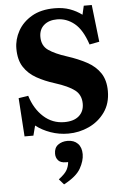

<svg xmlns="http://www.w3.org/2000/svg" viewBox="-65 -770 739 1124"><g transform="rotate(-5 304.0 -208.0)"><path d="M316 14Q262 14 212.5 -3.5Q163 -21 126 -50L111 8H59L44 -218L101 -227Q125 -149 177 -102Q229 -55 299 -55Q355 -55 385 -81.5Q415 -108 415 -153Q415 -205 378 -233.5Q341 -262 262 -287Q204 -305 157 -331.5Q110 -358 83 -400Q56 -442 56 -508Q56 -562 83.5 -611.5Q111 -661 165 -692.5Q219 -724 299 -724Q349 -724 388 -710Q427 -696 459 -672L471 -724H518L543 -506L485 -495Q456 -583 410 -620.5Q364 -658 308 -658Q260 -658 231 -633Q202 -608 202 -564Q202 -512 240 -485.5Q278 -459 347 -437Q412 -416 462 -389Q512 -362 540 -320Q568 -278 568 -214Q568 -141 531.5 -90Q495 -39 437.5 -12.5Q380 14 316 14ZM265 308 237 276Q275 247 286.5 225.5Q298 204 300 180H288Q256 180 242 164Q228 148 228 125Q228 90 251 73Q274 56 307 56Q345 56 367 78.5Q389 101 389 141Q389 180 364 224.5Q339 269 265 308Z"/></g></svg>

Font: Literata 36pt
Style: Bold
Weight: 700
Designer: Latin by Veronika Burian and Jose Scaglione. Greek by Irene Vlachou. Cyrillic by Vera Evstafieva.
Foundry: TypeTogether
Version: Version 3.002